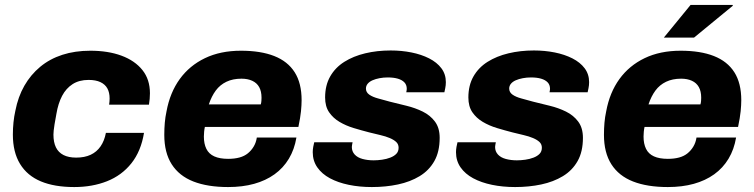

<svg xmlns="http://www.w3.org/2000/svg" viewBox="-20 -744 3048 776"><path d="M280 12Q200 12 145 -11Q90 -34 61 -81.5Q32 -129 32 -200Q32 -225 34.5 -249.5Q37 -274 42 -296Q53 -353 78.5 -397.5Q104 -442 142.5 -474Q181 -506 232 -522.5Q283 -539 345 -539Q417 -539 471 -519Q525 -499 555.5 -461Q586 -423 586 -367Q586 -356 585 -344.5Q584 -333 582 -321H421Q422 -328 422.5 -334Q423 -340 423 -346Q423 -370 414 -386.5Q405 -403 386 -412Q367 -421 338 -421Q300 -421 273.5 -404Q247 -387 231 -356.5Q215 -326 208 -284Q203 -258 200.5 -242Q198 -226 197 -216.5Q196 -207 196 -200Q196 -169 206 -148.5Q216 -128 236.5 -117.5Q257 -107 288 -107Q322 -107 346.5 -118.5Q371 -130 386.5 -152.5Q402 -175 408 -207H562Q550 -133 511 -84Q472 -35 412.5 -11.5Q353 12 280 12Z M902 12Q819 12 761.5 -10.5Q704 -33 674 -80Q644 -127 644 -199Q644 -224 646 -247.5Q648 -271 653 -294Q667 -370 706.5 -424.5Q746 -479 808.5 -509Q871 -539 954 -539Q1034 -539 1088.5 -517.5Q1143 -496 1171 -452Q1199 -408 1199 -339Q1199 -320 1196.5 -294.5Q1194 -269 1186 -231H808Q806 -222 805 -211.5Q804 -201 804 -192Q804 -163 814 -142.5Q824 -122 846 -112Q868 -102 902 -102Q928 -102 948 -107.5Q968 -113 982 -124.5Q996 -136 1005.5 -152Q1015 -168 1018 -188H1178Q1170 -140 1147.5 -102.5Q1125 -65 1089.5 -39.5Q1054 -14 1007 -1Q960 12 902 12ZM824 -322H1034Q1036 -329 1036.5 -336.5Q1037 -344 1037 -349Q1037 -375 1027.5 -392Q1018 -409 999.5 -417.5Q981 -426 956 -426Q921 -426 895 -413.5Q869 -401 852 -378Q835 -355 824 -322Z M1483 12Q1433 12 1389.5 3Q1346 -6 1313.5 -23.5Q1281 -41 1262.5 -67.5Q1244 -94 1244 -129Q1244 -139 1246 -150.5Q1248 -162 1250 -169H1405Q1404 -164 1403 -158.5Q1402 -153 1402 -150Q1402 -132 1413.5 -119.5Q1425 -107 1445.5 -101.5Q1466 -96 1490 -96Q1506 -96 1524 -98.5Q1542 -101 1557.5 -107Q1573 -113 1582 -122.5Q1591 -132 1591 -147Q1591 -161 1581.5 -170Q1572 -179 1555.5 -186Q1539 -193 1517.5 -198Q1496 -203 1472 -209Q1441 -217 1409.5 -226.5Q1378 -236 1352 -251.5Q1326 -267 1310 -290.5Q1294 -314 1294 -350Q1294 -399 1314.5 -435Q1335 -471 1371.5 -494Q1408 -517 1456 -528.5Q1504 -540 1559 -540Q1603 -540 1643 -532Q1683 -524 1714.5 -508Q1746 -492 1764 -468Q1782 -444 1782 -412Q1782 -399 1779.5 -387.5Q1777 -376 1776 -371H1622Q1623 -376 1623.5 -379.5Q1624 -383 1624 -385Q1624 -401 1614.5 -411Q1605 -421 1588 -426Q1571 -431 1547 -431Q1530 -431 1514 -428Q1498 -425 1485.5 -419.5Q1473 -414 1466 -405.5Q1459 -397 1459 -386Q1459 -371 1472.5 -361.5Q1486 -352 1508.5 -346Q1531 -340 1556 -333Q1588 -325 1623 -316.5Q1658 -308 1688.5 -293Q1719 -278 1738 -252.5Q1757 -227 1757 -187Q1757 -131 1735.5 -93Q1714 -55 1676 -32Q1638 -9 1588.5 1.5Q1539 12 1483 12Z M2062 12Q2012 12 1968.5 3Q1925 -6 1892.5 -23.5Q1860 -41 1841.5 -67.5Q1823 -94 1823 -129Q1823 -139 1825 -150.5Q1827 -162 1829 -169H1984Q1983 -164 1982 -158.5Q1981 -153 1981 -150Q1981 -132 1992.5 -119.5Q2004 -107 2024.5 -101.5Q2045 -96 2069 -96Q2085 -96 2103 -98.5Q2121 -101 2136.5 -107Q2152 -113 2161 -122.5Q2170 -132 2170 -147Q2170 -161 2160.5 -170Q2151 -179 2134.5 -186Q2118 -193 2096.5 -198Q2075 -203 2051 -209Q2020 -217 1988.5 -226.5Q1957 -236 1931 -251.5Q1905 -267 1889 -290.5Q1873 -314 1873 -350Q1873 -399 1893.5 -435Q1914 -471 1950.5 -494Q1987 -517 2035 -528.5Q2083 -540 2138 -540Q2182 -540 2222 -532Q2262 -524 2293.5 -508Q2325 -492 2343 -468Q2361 -444 2361 -412Q2361 -399 2358.5 -387.5Q2356 -376 2355 -371H2201Q2202 -376 2202.5 -379.5Q2203 -383 2203 -385Q2203 -401 2193.5 -411Q2184 -421 2167 -426Q2150 -431 2126 -431Q2109 -431 2093 -428Q2077 -425 2064.5 -419.5Q2052 -414 2045 -405.5Q2038 -397 2038 -386Q2038 -371 2051.5 -361.5Q2065 -352 2087.5 -346Q2110 -340 2135 -333Q2167 -325 2202 -316.5Q2237 -308 2267.5 -293Q2298 -278 2317 -252.5Q2336 -227 2336 -187Q2336 -131 2314.5 -93Q2293 -55 2255 -32Q2217 -9 2167.5 1.5Q2118 12 2062 12Z M2679 12Q2596 12 2538.5 -10.5Q2481 -33 2451 -80Q2421 -127 2421 -199Q2421 -224 2423 -247.5Q2425 -271 2430 -294Q2444 -370 2483.5 -424.5Q2523 -479 2585.5 -509Q2648 -539 2731 -539Q2811 -539 2865.5 -517.5Q2920 -496 2948 -452Q2976 -408 2976 -339Q2976 -320 2973.5 -294.5Q2971 -269 2963 -231H2585Q2583 -222 2582 -211.5Q2581 -201 2581 -192Q2581 -163 2591 -142.5Q2601 -122 2623 -112Q2645 -102 2679 -102Q2705 -102 2725 -107.5Q2745 -113 2759 -124.5Q2773 -136 2782.5 -152Q2792 -168 2795 -188H2955Q2947 -140 2924.5 -102.5Q2902 -65 2866.5 -39.5Q2831 -14 2784 -1Q2737 12 2679 12ZM2601 -322H2811Q2813 -329 2813.5 -336.5Q2814 -344 2814 -349Q2814 -375 2804.5 -392Q2795 -409 2776.5 -417.5Q2758 -426 2733 -426Q2698 -426 2672 -413.5Q2646 -401 2629 -378Q2612 -355 2601 -322ZM2663 -592 2771 -724H2941L2942 -721L2785 -592Z"/></svg>

Font: Archivo SemiBold ExtraBold
Style: Italic
Weight: 800
Italic angle: -10°
Version: Version 2.001